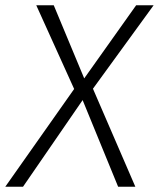

<svg xmlns="http://www.w3.org/2000/svg" viewBox="-47 -705 600 725"><path d="M304 -370 464 0H399L265 -327L40 0H-27L233 -369L90 -685H156L271 -409L467 -685H533Z"/></svg>

Font: FiraGO Light
Style: Italic
Weight: 300
Italic angle: -8°
Designer: bBox Type GmbH
Foundry: bBox Type GmbH
Version: Version 1.001